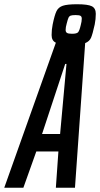

<svg xmlns="http://www.w3.org/2000/svg" viewBox="-62 -884 471 904"><path d="M389 -819Q389 -794 384 -769Q374 -723 366.5 -706Q359 -689 339 -681L291 0H201L213 -171H109L48 0H-42L201 -683Q181 -692 181 -719Q181 -744 186 -769Q195 -813 204 -831.5Q213 -850 234 -857Q255 -864 301 -864Q352 -864 370.5 -854.5Q389 -845 389 -819ZM247 -743Q247 -733 253.5 -729Q260 -725 277 -725Q299 -725 305.5 -732Q312 -739 318 -765Q323 -783 323 -796Q323 -806 317 -809.5Q311 -813 294 -813Q278 -813 271 -810.5Q264 -808 260.5 -800.5Q257 -793 252 -773Q247 -756 247 -743ZM221 -253 251 -583H245L136 -253Z"/></svg>

Font: Saira Ultra Condensed SemiBold
Style: Italic
Weight: 600
Width: 1
Italic angle: -12°
Designer: Hector Gatti with collaboration of the Omnibus-Type team
Foundry: Omnibus-Type
Version: Version 1.001; ttfautohint (v1.8)